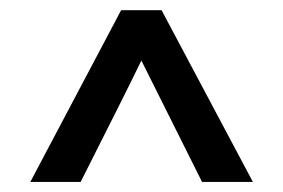

<svg xmlns="http://www.w3.org/2000/svg" viewBox="-20 -780 560 380"><path d="M139.6 -419.9Q115.2 -419.9 40 -419.9Q85 -504.9 219.7 -759.8Q240.2 -759.8 299.8 -759.8Q344.7 -674.8 480.5 -419.9Q455.1 -419.9 379.9 -419.9Q349.6 -480.5 259.8 -660.2Q230.5 -599.6 139.6 -419.9Z"/></svg>

Font: Alibu-Mazigh Belqasem 1
Style: Bold
Weight: 400
Designer: Mazigh Mubarik Belqasem
Version: Version 1.0